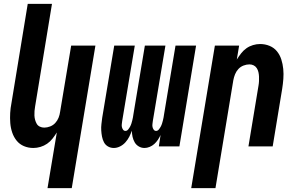

<svg xmlns="http://www.w3.org/2000/svg" viewBox="-20 -755 1540 990"><path d="M225 215 273 -72Q263 -56 251 -40.5Q239 -25 223 -14Q207 -3 188.5 2.5Q170 8 152 8Q126 8 103.5 -1.5Q81 -11 66 -29.5Q51 -48 43 -71.5Q35 -95 33 -120.5Q31 -146 32.5 -172Q34 -198 39 -223L123 -735H248L161 -206Q159 -195 158 -183Q157 -171 157.5 -159.5Q158 -148 161 -137Q164 -126 169.5 -116.5Q175 -107 185.5 -102Q196 -97 208 -97Q223 -97 238.5 -103Q254 -109 265 -121Q276 -133 282 -148Q288 -163 290 -179L347 -520H472L350 215Z M567 8Q550 8 536.5 0Q523 -8 516 -21.5Q509 -35 506 -50.5Q503 -66 502 -82.5Q501 -99 503 -115.5Q505 -132 507 -148L569 -520H675L610 -131Q609 -123 608 -115Q607 -107 608.5 -100Q610 -93 614.5 -86.5Q619 -80 627 -80Q635 -80 641 -87.5Q647 -95 651 -102.5Q655 -110 657.5 -118Q660 -126 662 -134Q664 -142 665.5 -150Q667 -158 668 -166L727 -520H833L768 -131Q767 -123 766 -115Q765 -107 766.5 -100Q768 -93 772.5 -86.5Q777 -80 785 -80Q793 -80 799 -87.5Q805 -95 809 -102.5Q813 -110 815.5 -118Q818 -126 820 -134Q822 -142 823.5 -150Q825 -158 826 -166L885 -520H991L905 0H799L808 -59Q802 -46 794 -34Q786 -22 775.5 -12.5Q765 -3 751.5 2.5Q738 8 725 8Q709 8 695.5 0Q682 -8 674.5 -21Q667 -34 663.5 -49.5Q660 -65 660 -81Q654 -65 646.5 -50Q639 -35 627 -21.5Q615 -8 599 0Q583 8 567 8Z M966 215 1088 -520H1213L1201 -448Q1211 -464 1223 -479.5Q1235 -495 1250.5 -506Q1266 -517 1284.5 -522.5Q1303 -528 1321 -528Q1347 -528 1370 -518.5Q1393 -509 1408 -490.5Q1423 -472 1430.5 -448.5Q1438 -425 1440.5 -399.5Q1443 -374 1441 -348Q1439 -322 1435 -297L1386 0H1261L1313 -314Q1315 -325 1315.5 -337Q1316 -349 1315.5 -360.5Q1315 -372 1312.5 -383Q1310 -394 1304 -403.5Q1298 -413 1288 -418Q1278 -423 1266 -423Q1251 -423 1235.5 -417Q1220 -411 1209 -399Q1198 -387 1192 -372Q1186 -357 1183 -341L1091 215Z"/></svg>

Font: Iosevka Extrabold
Style: Italic
Weight: 800
Italic angle: -9°
Monospace: yes
Designer: Belleve Invis
Foundry: Belleve Invis
Version: Version 32.5.0; ttfautohint (v1.8.4)